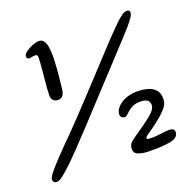

<svg xmlns="http://www.w3.org/2000/svg" viewBox="-172 -695 800 811"><g transform="rotate(-20 228.0 -289.5)"><path d="M78 -326.5Q64.5 -326.5 56.5 -334.8Q48.5 -343 48.5 -357Q48.5 -367.5 49.8 -385Q51 -402.5 53 -423Q55 -443.5 56.8 -463.2Q58.5 -483 59.8 -499Q61 -515 61 -523.5Q61 -535.5 54 -536.5Q45.5 -537.5 35 -535.2Q24.5 -533 21 -533.5Q16.5 -535 14.2 -538.2Q12 -541.5 12 -546Q12 -555 25.2 -565Q38.5 -575 55.8 -581.8Q73 -588.5 84.5 -588.5Q100 -588.5 107.5 -576.5Q115 -564.5 117.5 -546.8Q120 -529 120 -510.5Q120 -499 119.2 -483.5Q118.5 -468 117.2 -451Q116 -434 114.2 -417Q112.5 -400 111 -385Q109.5 -370 108 -359Q102.5 -326.5 78 -326.5ZM-44.5 -3Q-49 -3 -53.2 -4.5Q-57.5 -6 -60 -9.8Q-62.5 -13.5 -62.5 -19Q-62.5 -28 -47.5 -47Q-32.5 -66 -7.8 -92.2Q17 -118.5 46.5 -148.5Q60 -161 82.5 -184.2Q105 -207.5 133.5 -237.5Q162 -267.5 193.2 -301Q224.5 -334.5 255.5 -367.8Q286.5 -401 314.5 -431.5Q342.5 -462 364.5 -485.2Q386.5 -508.5 399 -521Q414 -536.5 428.2 -550.2Q442.5 -564 455.5 -572.8Q468.5 -581.5 477.5 -581.5Q480.5 -581.5 483 -580.8Q485.5 -580 487.2 -578.8Q489 -577.5 490 -575Q491 -572.5 491 -569Q491 -560.5 481.5 -546.8Q472 -533 458.2 -517.2Q444.5 -501.5 431.5 -487.5Q410.5 -464.5 378.8 -430.2Q347 -396 309 -355Q271 -314 230.2 -270Q189.5 -226 149.8 -183.2Q110 -140.5 75 -104Q55.5 -83.5 31.5 -60Q7.5 -36.5 -13.2 -19.8Q-34 -3 -44.5 -3ZM348.5 8Q328.5 6 313.5 -0.5Q298.5 -7 298.5 -24.5Q298.5 -34.5 302.2 -43Q306 -51.5 319 -61Q333.5 -72.5 358.5 -89.2Q383.5 -106 405.5 -123.5Q421.5 -135 431.5 -147.8Q441.5 -160.5 441.5 -171.5Q441.5 -188 430.5 -194.8Q419.5 -201.5 400 -201.5Q382 -201.5 369 -196.2Q356 -191 349 -185Q339 -177.5 331.8 -169.8Q324.5 -162 317 -162Q310.5 -162 304.5 -167Q298.5 -172 298.5 -180.5Q298.5 -196 311.8 -211.2Q325 -226.5 348.5 -236.5Q372 -246.5 402.5 -246.5Q429 -246.5 450.2 -240.2Q471.5 -234 484 -219.5Q496.5 -205 496.5 -180Q496.5 -161 485.8 -146Q475 -131 457 -115Q444.5 -104 431 -93.8Q417.5 -83.5 405.5 -75Q393.5 -66.5 384.5 -60.5Q372.5 -52.5 372.5 -46Q372.5 -42 381.2 -41.5Q390 -41 398 -41Q413 -41 437.2 -44.2Q461.5 -47.5 475.5 -47.5Q485.5 -47.5 491.5 -43Q497.5 -38.5 497.5 -30.5Q497.5 -16.5 487.2 -8.2Q477 0 457.2 3.5Q437.5 7 408.5 8.5Q395.5 8.5 378.2 8.8Q361 9 348.5 8Z"/></g></svg>

Font: Gluten Thin
Style: Regular
Weight: 400
Version: Version 1.300